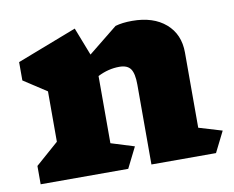

<svg xmlns="http://www.w3.org/2000/svg" viewBox="-66 -647 891 732"><g transform="rotate(-10 379.5 -281.0)"><path d="M714 -1H464V-310Q464 -353 451.5 -371Q439 -389 408 -389Q365 -389 324 -368V-108L414 -80L374 0H35V-71L124 -149V-344L35 -402V-473L266 -562L308 -454L421 -545Q448 -553 486 -553Q568 -553 616 -511.5Q664 -470 664 -399V-108L754 -81Z"/></g></svg>

Font: Inknut Antiqua Black
Style: Regular
Weight: 900
Designer: Claus Eggers Sørensen
Foundry: Claus Eggers Sørensen
Version: Version 1.003; ttfautohint (v1.8.2) -l 8 -r 50 -G 200 -x 14 